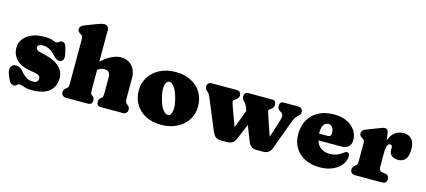

<svg xmlns="http://www.w3.org/2000/svg" viewBox="-59 -1265 3967 1789"><g transform="rotate(15 1925.0 -370.0)"><path d="M273.5 -416Q246.5 -416 234.5 -406.5Q222.5 -397 222.5 -384Q222.5 -372 233.5 -362Q244.5 -352 264.5 -348Q395 -322 448.8 -275.2Q502.5 -228.5 502.5 -160Q502.5 -80 447.5 -33Q392.5 14 277.5 14Q232.5 14 203.8 3Q175 -8 158.5 -8Q142 -8 132 3.5Q122 15 105.5 15Q90 15 76.8 4.2Q63.5 -6.5 53.5 -31L35.5 -76Q22 -110.5 29.8 -135Q37.5 -159.5 57.5 -167Q78.5 -174.5 103.5 -166.8Q128.5 -159 145.5 -138Q169.5 -109 197.8 -87.5Q226 -66 268.5 -66Q294 -66 306.8 -77.5Q319.5 -89 319.5 -107Q319.5 -125 305.5 -136.2Q291.5 -147.5 254.5 -152Q138.5 -166.5 89 -214Q39.5 -261.5 39.5 -331Q39.5 -381 68 -418.2Q96.5 -455.5 146.5 -476.2Q196.5 -497 261.5 -497Q321.5 -497 348.2 -486Q375 -475 381.5 -475Q397.5 -475 409.8 -486Q422 -497 437.5 -497Q451 -497 462.2 -487Q473.5 -477 479.5 -453L493.5 -396Q500.5 -369 495 -346Q489.5 -323 467.5 -317Q450.5 -312.5 431.2 -322.2Q412 -332 395.5 -352Q371.5 -382 339.8 -399Q308 -416 273.5 -416Z M819.5 -710V-406Q877 -456.5 921.8 -476.8Q966.5 -497 1004.5 -497Q1071.5 -497 1112.5 -452.8Q1153.5 -408.5 1153.5 -337V-142Q1153.5 -116.5 1157.2 -107Q1161 -97.5 1167.5 -92L1174.5 -87Q1186.5 -78 1193 -68Q1199.5 -58 1199.5 -43Q1199.5 -23 1187 -11.5Q1174.5 0 1152.5 0H943.5Q901.5 0 901.5 -43Q901.5 -67 920.5 -81L928.5 -87Q936 -92.5 938.8 -103Q941.5 -113.5 941.5 -142V-286Q941.5 -350 886.5 -350Q870 -350 852.8 -345Q835.5 -340 819.5 -326V-142Q819.5 -113.5 822.2 -103Q825 -92.5 832.5 -87L840.5 -81Q859.5 -67 859.5 -43Q859.5 0 817.5 0H608.5Q587 0 574.2 -11.5Q561.5 -23 561.5 -43Q561.5 -58 568 -68.5Q574.5 -79 586.5 -87L593.5 -92Q600.5 -97.5 604 -107Q607.5 -116.5 607.5 -142V-563Q607.5 -585.5 602 -593.8Q596.5 -602 587.5 -607L580.5 -611Q569.5 -617.5 562.5 -626.2Q555.5 -635 555.5 -649Q555.5 -679.5 595.5 -695L701.5 -736Q727 -746 743.5 -750.5Q760 -755 778.5 -755Q797.5 -755 808.5 -742.2Q819.5 -729.5 819.5 -710Z M1534 -497Q1619.5 -497 1683 -464.2Q1746.5 -431.5 1781.5 -373.5Q1816.5 -315.5 1816.5 -239Q1816.5 -167.5 1780 -110.2Q1743.5 -53 1678 -19.5Q1612.5 14 1526 14Q1441 14 1377.5 -18.5Q1314 -51 1278.8 -109.5Q1243.5 -168 1243.5 -246Q1243.5 -315.5 1280 -372.5Q1316.5 -429.5 1381.8 -463.2Q1447 -497 1534 -497ZM1571.5 -92Q1595 -98.5 1602.8 -142Q1610.5 -185.5 1591 -258Q1570.5 -334.5 1543.2 -367Q1516 -399.5 1491 -392.5Q1468.5 -386 1460 -344.8Q1451.5 -303.5 1471.5 -226Q1491.5 -149.5 1519 -117.5Q1546.5 -85.5 1571.5 -92Z M2167 10H2098Q2070.5 10 2051.8 -4.8Q2033 -19.5 2019 -53L1896 -349.5Q1890.5 -362.5 1884 -374Q1877.5 -385.5 1870.5 -391.5L1859.5 -401Q1841 -417.5 1841 -439Q1841 -482 1888 -482H2125Q2145.5 -482 2156.2 -470.5Q2167 -459 2167 -440Q2167 -424.5 2158.2 -413Q2149.5 -401.5 2137.5 -394.5L2130 -390Q2114.5 -380.5 2116.2 -366.2Q2118 -352 2130.5 -317.5L2195 -142L2261.5 -317L2249 -349.5Q2244.5 -361 2237.5 -373.2Q2230.5 -385.5 2222.5 -392.5L2217 -397.5Q2205.5 -408 2202 -417.8Q2198.5 -427.5 2198.5 -440Q2198.5 -482 2240.5 -482H2469Q2504.5 -482 2504.5 -439Q2504.5 -422.5 2498 -413.2Q2491.5 -404 2478 -395L2470.5 -390Q2455.5 -380.5 2458.8 -366.2Q2462 -352 2473.5 -318L2534 -141L2588.5 -310Q2599.5 -344 2596.2 -361.8Q2593 -379.5 2575 -390L2566.5 -395Q2554 -402.5 2547 -412.8Q2540 -423 2540 -439Q2540 -482 2577 -482H2715Q2737 -482 2749.5 -470.8Q2762 -459.5 2762 -439Q2762 -425.5 2757.5 -416.5Q2753 -407.5 2739 -396.5L2734 -392.5Q2721.5 -382.5 2711.2 -363.5Q2701 -344.5 2692.5 -321L2591.5 -47Q2579 -13.5 2557.2 -1.8Q2535.5 10 2511.5 10H2442.5Q2388 10 2363.5 -53L2309 -194L2247 -47Q2233 -14 2212 -2Q2191 10 2167 10Z M3295 -311Q3295 -270 3270.2 -247.8Q3245.5 -225.5 3201 -225.5H2981Q2996 -177.5 3031.2 -154.2Q3066.5 -131 3117 -131Q3147.5 -131 3177 -141Q3206.5 -151 3230.5 -170Q3256 -190 3268.5 -189Q3277.5 -188.5 3285.2 -181.5Q3293 -174.5 3293 -157Q3293 -112.5 3263.8 -73.5Q3234.5 -34.5 3181.2 -10.2Q3128 14 3055 14Q2973 14 2912 -17Q2851 -48 2817.5 -103.8Q2784 -159.5 2784 -233Q2784 -309.5 2816 -369Q2848 -428.5 2910.2 -462.8Q2972.5 -497 3063 -497Q3135.5 -497 3187.5 -471.5Q3239.5 -446 3267.2 -403.8Q3295 -361.5 3295 -311ZM2971 -298.5Q2971 -293 2971 -288H3052Q3086 -288 3086 -321.5Q3086 -362 3069.8 -380Q3053.5 -398 3033 -398Q3008 -398 2989.5 -375Q2971 -352 2971 -298.5Z M3588.5 -446 3596 -389.5Q3614.5 -445 3650.5 -471Q3686.5 -497 3733.5 -497Q3782.5 -497 3811 -464.5Q3839.5 -432 3839.5 -367Q3839.5 -302 3813.8 -272Q3788 -242 3746 -242Q3702.5 -242 3680.5 -261.5Q3658.5 -281 3658.5 -314.5V-336Q3658.5 -363 3636.5 -363Q3621.5 -363 3611.5 -342Q3601.5 -321 3601.5 -279V-142Q3601.5 -96 3629.5 -92L3664.5 -87Q3683.5 -84.5 3691.5 -72.5Q3699.5 -60.5 3699.5 -43Q3699.5 0 3652.5 0H3395.5Q3374 0 3361.2 -11.5Q3348.5 -23 3348.5 -43Q3348.5 -58 3355 -68.2Q3361.5 -78.5 3373.5 -87L3380.5 -92Q3387.5 -97 3391 -106.8Q3394.5 -116.5 3394.5 -142V-305Q3394.5 -327.5 3389 -335.8Q3383.5 -344 3374.5 -349L3367.5 -353Q3356.5 -359.5 3349.5 -368.2Q3342.5 -377 3342.5 -391Q3342.5 -421.5 3382.5 -437L3488.5 -478Q3510.5 -486.5 3525.2 -491.8Q3540 -497 3551.5 -497Q3566.5 -497 3575.8 -486Q3585 -475 3588.5 -446Z"/></g></svg>

Font: Fraunces 9pt SuperSoft Black
Style: Regular
Weight: 900
Version: Version 1.000;[b76b70a41]